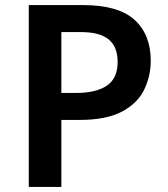

<svg xmlns="http://www.w3.org/2000/svg" viewBox="-20 -827 659 754"><path d="M306 -807Q445 -807 508.5 -749Q572 -691 572 -589Q572 -528 546 -474.5Q520 -421 458.5 -388.5Q397 -356 292 -356H221V-93H93V-807ZM298 -701H221V-462H279Q357 -462 399.5 -490.5Q442 -519 442 -584Q442 -643 407 -672Q372 -701 298 -701Z"/></svg>

Font: Noto Sans Telugu UI SemiBold
Style: Regular
Weight: 600
Designer: Jelle Bosma - Monotype Design Team
Foundry: Monotype Imaging Inc.
Version: Version 2.005; ttfautohint (v1.8.4.7-5d5b)